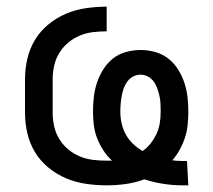

<svg xmlns="http://www.w3.org/2000/svg" viewBox="-20 -548 640 576"><path d="M528 8Q499 8 470 3.5Q441 -1 413 -10Q386 0 357.5 4Q329 8 300 8Q269 8 238 3.5Q207 -1 178.5 -13Q150 -25 125.5 -45Q101 -65 85 -91.5Q69 -118 62 -148.5Q55 -179 55 -210V-310Q55 -341 62 -371.5Q69 -402 85 -428.5Q101 -455 125.5 -475Q150 -495 178.5 -507Q207 -519 238 -523.5Q269 -528 300 -528V-454Q279 -454 258.5 -451.5Q238 -449 219 -441Q200 -433 184 -419.5Q168 -406 157.5 -388.5Q147 -371 142.5 -351Q138 -331 138 -310V-210Q138 -189 142.5 -169Q147 -149 157.5 -131.5Q168 -114 184 -100.5Q200 -87 219 -79Q238 -71 258.5 -68.5Q279 -66 300 -66H316Q301 -80 290 -97Q279 -114 271.5 -133Q264 -152 261.5 -172.5Q259 -193 259 -213Q259 -235 261.5 -257Q264 -279 271 -300Q278 -321 290 -340Q302 -359 319 -372.5Q336 -386 358 -392Q380 -398 402 -398Q424 -398 445.5 -392Q467 -386 484.5 -372.5Q502 -359 514 -340Q526 -321 533 -300Q540 -279 542.5 -257Q545 -235 545 -213Q545 -194 543 -174Q541 -154 535 -135.5Q529 -117 519.5 -99.5Q510 -82 497 -67Q505 -66 513 -65.5Q521 -65 529 -65H541L545 8ZM408 -95Q422 -105 432.5 -118.5Q443 -132 450 -147.5Q457 -163 459.5 -179.5Q462 -196 462 -213Q462 -225 461.5 -236.5Q461 -248 458.5 -259.5Q456 -271 452 -282.5Q448 -294 441 -303.5Q434 -313 423.5 -318.5Q413 -324 402 -324Q390 -324 379.5 -318.5Q369 -313 362 -303.5Q355 -294 351 -282.5Q347 -271 345 -259.5Q343 -248 342 -236.5Q341 -225 341 -213Q341 -195 345 -177.5Q349 -160 357.5 -144.5Q366 -129 379 -116.5Q392 -104 408 -95Z"/></svg>

Font: R Plex Mono
Style: Regular
Weight: 400
Monospace: yes
Designer: Belleve Invis
Foundry: Belleve Invis
Version: Version 31.8.0